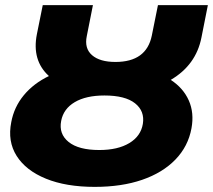

<svg xmlns="http://www.w3.org/2000/svg" viewBox="-20 -720 832 750"><path d="M350 10Q238 10 159.5 -22Q81 -54 45 -111Q9 -168 24 -243Q35 -302 73 -348Q111 -394 171 -423Q104 -484 124 -586L147 -700H343L319 -579Q309 -531 339.5 -504.5Q370 -478 431 -478Q552 -478 573 -581L597 -700H792L767 -574Q746 -466 647 -408Q696 -376 717.5 -327.5Q739 -279 728 -219Q715 -148 665 -96.5Q615 -45 535 -17.5Q455 10 350 10ZM368 -134Q440 -134 485 -161Q530 -188 538 -236Q546 -286 507.5 -316.5Q469 -347 388 -347Q316 -347 272 -321Q228 -295 219 -248Q209 -197 248 -165.5Q287 -134 368 -134Z"/></svg>

Font: Montserrat ExtraBold
Style: Italic
Weight: 800
Italic angle: -11.3°
Designer: Julieta Ulanovsky
Foundry: Julieta Ulanovsky
Version: Version 9.000; ttfautohint (v1.8.4.7-5d5b)